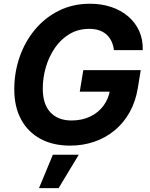

<svg xmlns="http://www.w3.org/2000/svg" viewBox="-20 -757 791 1011"><path d="M349.6 9.8Q258.8 9.8 192.8 -26Q126.9 -61.9 91 -128.2Q55.2 -194.6 55.2 -286.8Q55.2 -375.8 83.4 -457Q111.6 -538.1 164.2 -601.2Q216.8 -664.3 290.3 -700.8Q363.9 -737.3 454.3 -737.3Q514.5 -737.3 565.9 -720.1Q617.3 -702.9 654.9 -670.7Q692.6 -638.6 713 -593.6Q733.3 -548.6 731.6 -492.9H580Q576.8 -519.1 566.9 -539.8Q557 -560.5 540.8 -575.2Q524.6 -589.8 502 -597.4Q479.3 -605 450.4 -605Q391.4 -605 345.9 -577.7Q300.3 -550.4 269 -504.6Q237.6 -458.9 221.4 -403Q205.2 -347.2 205.2 -289.8Q205.2 -208.4 245.3 -165.5Q285.3 -122.6 356.7 -122.6Q411.2 -122.6 454.1 -142.8Q496.9 -163.1 524.3 -199.5Q551.7 -236 559.5 -283.7L588.8 -274.4H400L418.6 -387.6H721.1L705.4 -291.9Q693.6 -220.6 661.9 -164.6Q630.2 -108.7 582.9 -69.8Q535.6 -31 476.1 -10.6Q416.6 9.8 349.6 9.8ZM185.4 233.6 258.4 57.6H394.8L288.6 233.6Z"/></svg>

Font: Adwaita Sans
Style: Italic
Weight: 400
Italic angle: -9.39999°
Designer: Rasmus Andersson
Foundry: rsms
Version: Version 4.001;git-9221beed3